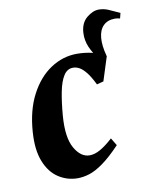

<svg xmlns="http://www.w3.org/2000/svg" viewBox="-75 -678 600 751"><g transform="rotate(-10 225.0 -303.0)"><path d="M367.2 -437.5 339.6 -427.4Q315.9 -455.7 303.7 -483.9Q291.5 -512.1 293.5 -542.4Q296.1 -580.4 320.2 -600.4Q344.4 -620.5 368.4 -620.5Q387.2 -620.5 405.2 -613.1Q423.1 -605.6 450 -592.9L444.6 -571.6Q439.2 -573.1 434.1 -573.9Q429 -574.6 424.4 -574.6Q395.4 -574.6 378.3 -557.6Q361.2 -540.5 358.6 -509.7Q355.9 -479 367.2 -437.5ZM173 15Q132.7 15 98.1 -7.3Q63.4 -29.6 44.8 -76.1Q26.1 -122.5 31.1 -193.1Q37.1 -279.6 69.1 -340.2Q101 -400.9 149.5 -432.9Q198 -465 254.1 -465Q284.9 -465 315.8 -457.9Q346.7 -450.9 368 -436.1L337.6 -340.5L310.9 -333.5Q295.2 -365.5 281.5 -382.8Q267.7 -400 255.3 -407Q242.9 -414 229.7 -414Q206.5 -414 192.4 -391.7Q178.2 -369.5 170.3 -329.4Q162.4 -289.2 158 -235Q151.5 -149.6 175.7 -107.4Q199.9 -65.1 235 -65.1Q255 -65.1 277.5 -77.8Q300 -90.5 327.9 -115.9L346 -86Q306 -43.9 275.2 -22.1Q244.5 -0.2 220.1 7.4Q195.7 15 173 15Z"/></g></svg>

Font: Ancizar Serif Light
Style: Italic
Weight: 300
Italic angle: -4°
Designer: Cesar Puertas, Viviana Monsalve, Julian Moncada, Julian Prieto, Jose Castro, Felipe Aragon, Mariel Hernandez, Sara Alarc
Version: Version 8.100